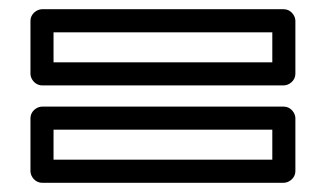

<svg xmlns="http://www.w3.org/2000/svg" viewBox="-20 -524 706 416"><path d="M570 -389H96V-454H570ZM595 -339C606 -339 620 -349 620 -364V-479C620 -490 610 -504 595 -504H71C60 -504 46 -494 46 -479V-364C46 -353 56 -339 71 -339ZM570 -178H96V-243H570ZM595 -128C606 -128 620 -138 620 -153V-268C620 -279 610 -293 595 -293H71C60 -293 46 -283 46 -268V-153C46 -142 56 -128 71 -128Z"/></svg>

Font: Asimov
Style: XWidOu
Weight: 500
Designer: Google
Version: Version 2.000980; 2014